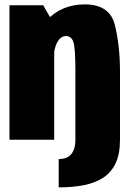

<svg xmlns="http://www.w3.org/2000/svg" viewBox="-20 -620 582 852"><path d="M240.5 211.5Q301.5 211.5 351.8 201.8Q402 192 438 168.5Q474 145 493.2 104.2Q512.5 63.5 512.5 0H314.5Q314.5 29 305.8 48.5Q297 68 280.5 77Q264 86 240.5 86ZM22 0H220.5V-511L172 -596.5H22ZM314.5 0H512.5V-301.5Q512.5 -417 489.8 -508.8Q467 -600.5 357 -600.5Q252 -600.5 185.8 -528.2Q119.5 -456 119.5 -361L217 -338Q217 -398.5 232.5 -429.2Q248 -460 273 -460Q296 -460 305.2 -435Q314.5 -410 314.5 -306Z"/></svg>

Font: Anybody Condensed Black
Style: Regular
Weight: 900
Width: 3
Designer: Tyler Finck
Foundry: Etcetera Type Company
Version: Version 1.113;gftools[0.9.25]